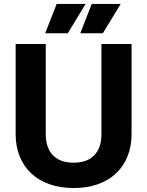

<svg xmlns="http://www.w3.org/2000/svg" viewBox="-20 -933 743 969"><path d="M352 16Q285 16 230.5 -3Q176 -22 138 -57.5Q100 -93 79.5 -143.5Q59 -194 59 -256V-711H211V-256Q211 -187 247 -149.5Q283 -112 352 -112Q420 -112 456 -149.5Q492 -187 492 -256V-711H644V-256Q644 -194 623.5 -143.5Q603 -93 565 -57.5Q527 -22 473 -3Q419 16 352 16ZM208 -765 266 -913H412L322 -765ZM385 -765 443 -913H589L499 -765Z"/></svg>

Font: Geist
Style: Bold
Weight: 400
Designer: Basement.studio, Andrés Briganti, Mateo Zaragoza
Foundry: Basement.studio, Vercel, Andrés Briganti, Guido Ferreyra, Mateo Zaragoza
Version: Version 1.401